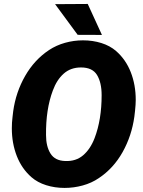

<svg xmlns="http://www.w3.org/2000/svg" viewBox="-20 -921 710 951"><path d="M414.6 -901.4 484.9 -748 364.7 -748.5 252.9 -900.4ZM645.5 -343.3Q632.3 -248 587.2 -167.5Q542 -86.9 469.2 -38.6Q434.1 -14.6 389.9 -2.4Q345.7 9.8 299.8 9.8Q251.5 9.8 208.7 -3.7Q166 -17.1 136.2 -43Q87.9 -85 63.2 -148.2Q38.6 -211.4 38.6 -285.2Q38.6 -314.9 42 -340.8L45.4 -370.1Q58.6 -464.8 104.5 -544.9Q150.4 -625 223.1 -673.3Q258.8 -696.8 302.2 -709Q345.7 -721.2 391.1 -721.2Q439.5 -721.2 482.2 -707.8Q524.9 -694.3 554.7 -668.5Q603 -626.5 627.7 -563.5Q652.3 -500.5 652.3 -426.3Q652.3 -404.3 648.9 -372.6ZM381.3 -586.9Q330.1 -586.9 295.7 -556.4Q261.2 -525.9 241.7 -472.7Q206.5 -378.9 208 -252Q208 -195.8 230.2 -160.4Q252.4 -125 302.7 -123.5Q356 -121.1 391.8 -151.9Q427.7 -182.6 448.7 -237.3Q483.4 -328.1 483.4 -449.7Q483.4 -511.7 460.7 -549.3Q438 -586.9 381.3 -586.9Z"/></svg>

Font: Mardoto Black
Style: Italic
Weight: 900
Italic angle: -12°
Designer: Christian Robertson, Vahan Hovhannisyan
Foundry: Google
Version: Version 1.000